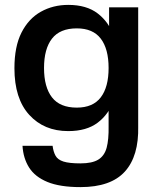

<svg xmlns="http://www.w3.org/2000/svg" viewBox="-20 -545 656 785"><path d="M259 -9Q160 -9 99.5 -75.5Q39 -142 39 -266Q39 -355 68 -412Q97 -469 147 -497Q197 -525 259 -525Q334 -525 379.5 -490Q425 -455 446 -396.5Q467 -338 467 -266Q467 -195 446 -136.5Q425 -78 379.5 -43.5Q334 -9 259 -9ZM294 -105Q360 -105 392 -147Q424 -189 424 -267Q424 -345 392 -387Q360 -429 294 -429Q225 -429 192.5 -387Q160 -345 160 -267Q160 -189 192.5 -147Q225 -105 294 -105ZM426 -515H545V-19H424V-411L426 -418ZM545 -29Q548 93 490.5 156.5Q433 220 309 220Q225 220 174 199Q123 178 99 140Q75 102 72 51H195Q198 75 207 91.5Q216 108 239.5 115.5Q263 123 309 123Q357 123 382 107.5Q407 92 416 59Q425 26 424 -29Z"/></svg>

Font: Asta Sans
Style: Bold
Weight: 700
Designer: 42dot
Version: Version 1.000